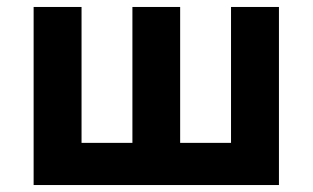

<svg xmlns="http://www.w3.org/2000/svg" viewBox="-20 -531 897 551"><path d="M76.5 0V-511H214V-121H360V-511H497V-121H643V-511H780.5V0Z"/></svg>

Font: Overpass ExtraBold
Style: Regular
Weight: 800
Designer: Delve Withrington, Dave Bailey, Thomas Jockin
Foundry: Delve Fonts LLC
Version: Version 4.000; ttfautohint (v1.8.3)